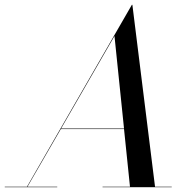

<svg xmlns="http://www.w3.org/2000/svg" viewBox="-65 -785 810 805"><path d="M-45 -2H48L488 -765H490L585 -2H655V0H365V-2H480L455 -244H190L50 -2H175V0H-45ZM415 -634 191 -246H455Z"/></svg>

Font: Bodoni* 96pt
Style: Italic
Weight: 400
Italic angle: -13°
Version: Version 2.3